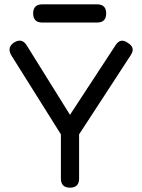

<svg xmlns="http://www.w3.org/2000/svg" viewBox="-20 -866 655 886"><path d="M175 -762Q133 -762 133 -804Q133 -846 175 -846H428Q470 -846 470 -804Q470 -762 428 -762ZM513 -657Q536 -693 570 -668Q607 -646 583 -611L345 -246V-42Q345 0 303 0Q261 0 261 -42V-246L32 -611Q11 -647 45 -670Q81 -692 103 -657L303 -336Z"/></svg>

Font: Jura
Style: Bold
Weight: 700
Designer: Daniel Johnson, Alexei Vanyashin
Foundry: Daniel Johnson
Version: Version 5.103